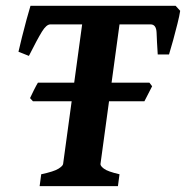

<svg xmlns="http://www.w3.org/2000/svg" viewBox="-20 -635 635 655"><path d="M594.7 -598.1Q592.3 -581.5 585.4 -554.2Q578.6 -526.9 570.8 -498.3Q563 -469.7 556.6 -449.2H518.1Q515.1 -494.6 514.2 -523.2Q513.2 -551.8 493.7 -551.8H368.2L390.1 -615.2H579.1ZM272.9 -551.8H151.9Q138.2 -551.8 122.8 -526.6Q107.4 -501.5 78.6 -444.3L43 -458.5Q47.4 -477.5 54.9 -508.1Q62.5 -538.6 70.6 -568.4Q78.6 -598.1 84 -615.2H277.8ZM387.7 -40.5 382.3 0H115.2L120.6 -40.5Q164.1 -49.8 179.2 -59.3Q194.3 -68.8 195.3 -75.7L260.7 -555.2Q261.7 -561 250.2 -564.5Q238.8 -567.9 207 -574.7L212.4 -615.2H461.4L456.1 -574.7Q424.3 -567.9 406.7 -564.9Q389.2 -562 388.2 -555.2L322.8 -75.7Q321.8 -69.3 334.5 -59.6Q347.2 -49.8 387.7 -40.5ZM499 -340.8 472.7 -289.6H92.3L82.5 -300.3Q85.9 -308.1 95.2 -326.7Q104.5 -345.2 109.4 -353H489.7Z"/></svg>

Font: Gentium Book Plus
Style: Bold Italic
Weight: 700
Italic angle: -8°
Designer: Victor Gaultney, Annie Olsen, Iska Routamaa, Becca Hirsbrunner
Foundry: SIL International
Version: Version 6.101